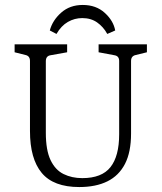

<svg xmlns="http://www.w3.org/2000/svg" viewBox="-20 -747 652 775"><path d="M573 -568V-536L528 -525Q509 -521 509 -501V-208Q509 -133 484.5 -85.5Q460 -38 413.5 -15Q367 8 300 8Q196 8 148.5 -49Q101 -106 101 -218V-501Q101 -521 83 -525L39 -536V-568H251V-536L184 -524Q165 -521 165 -500V-211Q165 -141 184 -101Q203 -61 236.5 -44.5Q270 -28 312 -28Q391 -28 426 -72.5Q461 -117 461 -205V-501Q461 -521 442 -524L378 -536V-568ZM314 -727Q368 -727 403 -695Q438 -663 445 -624L413 -610Q397 -639 372 -656.5Q347 -674 312 -674Q281 -674 254 -658.5Q227 -643 208 -610L181 -624Q192 -665 227 -696Q262 -727 314 -727Z"/></svg>

Font: Yrsa Light
Style: Regular
Weight: 300
Designer: Anna Giedrys (Yrsa+Rasa design), David Brezina (Yrsa art-direction, Rasa art-direction, design)
Foundry: Rosetta Type Foundry
Version: Version 2.004